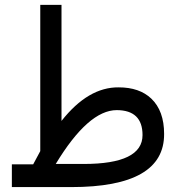

<svg xmlns="http://www.w3.org/2000/svg" viewBox="-20 -762 688 782"><path d="M230.5 -269.5Q339.4 -407.7 463.4 -406.2Q547.9 -406.2 596.2 -360.4Q648.4 -310.5 648.4 -216.8Q649.9 0 270 0H28.3V-92.8H115.2Q129.4 -119.1 144 -146.5V-742.2H230.5ZM207 -94.2H320.8Q560.5 -94.2 560.5 -211.9Q560.5 -313 455.6 -313.5Q339.8 -313.5 207 -94.2Z"/></svg>

Font: Vazir Code Hack
Style: Code-Hack
Weight: 400
Foundry: DejaVu fonts team - Redesigned by Saber Rastikerdar
Version: Version 1.1.2